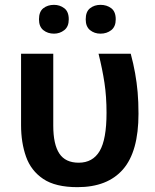

<svg xmlns="http://www.w3.org/2000/svg" viewBox="-20 -764 641 793"><path d="M300 9Q209 9 158.5 -25Q108 -59 87.5 -117Q67 -175 67 -247V-542H200V-245Q200 -168 225 -130Q250 -92 305 -92Q363 -92 391.5 -140Q420 -188 420 -298Q420 -365 411.5 -421.5Q403 -478 387 -542H520Q531 -501 538 -462Q545 -423 548.5 -383Q552 -343 552 -294Q552 -138 488 -64.5Q424 9 300 9ZM141 -684Q141 -716 159 -730Q177 -744 203 -744Q227 -744 245.5 -730Q264 -716 264 -684Q264 -654 245.5 -639.5Q227 -625 203 -625Q177 -625 159 -639.5Q141 -654 141 -684ZM334 -684Q334 -716 352 -730Q370 -744 395 -744Q421 -744 439.5 -730Q458 -716 458 -684Q458 -654 439.5 -639.5Q421 -625 395 -625Q370 -625 352 -639.5Q334 -654 334 -684Z"/></svg>

Font: Noto Sans Display SemiBold
Style: Regular
Weight: 600
Designer: Monotype Design Team
Foundry: Monotype Imaging Inc.
Version: Version 2.003